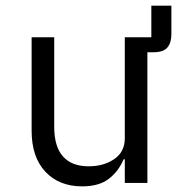

<svg xmlns="http://www.w3.org/2000/svg" viewBox="-20 -648 640 680"><path d="M587 -526Q587 -497 573 -480Q559 -463 524 -463H502V0H422V-84H418Q399 -40 364.5 -14Q330 12 271 12Q189 12 140.5 -40Q92 -92 92 -185V-516H172V-199Q172 -129 203 -94Q234 -59 294 -59Q347 -59 384.5 -84.5Q422 -110 422 -158V-516H516V-628H587Z"/></svg>

Font: iA Writer Mono V
Style: Regular
Weight: 400
Designer: Mike Abbink, Paul van der Laan, Pieter van Rosmalen
Foundry: Bold Monday
Version: Version 2.000